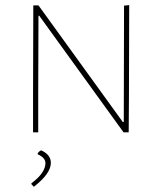

<svg xmlns="http://www.w3.org/2000/svg" viewBox="-20 -512 628 743"><path d="M478 0H458L131.8 -451.2H128.9L127.9 -153.8V0H107.9V-146L108.9 -491.2H128.9L455.1 -40H459L460 -490.2L480 -492.2L479 -137.2ZM139.2 69.8Q176.8 86.4 176.8 118.2Q176.8 159.7 110.8 210.9L101.1 200.2L102.1 196.8Q155.8 156.7 155.8 119.1Q155.8 98.6 126 85V81.1Q131.3 73.2 139.2 69.8Z"/></svg>

Font: Datalegreya
Style: Thin
Weight: 250
Designer: Figs Lab
Foundry: Figs Lab
Version: Version 1.002;PS 001.002;hotconv 1.0.70;makeotf.lib2.5.58329